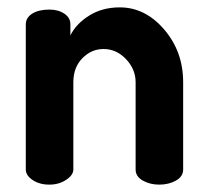

<svg xmlns="http://www.w3.org/2000/svg" viewBox="-20 -501 563 521"><path d="M50 -41V-435Q50 -453 67.5 -464Q85 -475 114 -475Q138 -475 154.5 -464Q171 -453 171 -435V-405Q187 -437 222.5 -459Q258 -481 305 -481Q374 -481 425.5 -421Q477 -361 477 -278V-41Q477 -22 457.5 -11Q438 0 412 0Q387 0 367.5 -11Q348 -22 348 -41V-278Q348 -313 322 -340.5Q296 -368 261 -368Q228 -368 203.5 -343Q179 -318 179 -278V-41Q179 -26 159.5 -13Q140 0 114 0Q87 0 68.5 -12.5Q50 -25 50 -41Z"/></svg>

Font: Terminal Dosis
Style: Bold
Weight: 700
Designer: EdgarTolentino, PabloImpallari, IginoMarini
Foundry: EdgarTolentino, PabloImpallari, IginoMarini
Version: Version 1.006